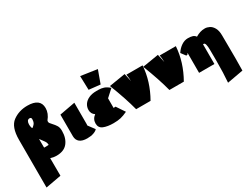

<svg xmlns="http://www.w3.org/2000/svg" viewBox="-82 -1421 3123 2409"><g transform="rotate(-30 1480.0 -216.0)"><path d="M487 -417Q487 -405 494.5 -394.5Q502 -384 519 -366Q549 -334 566 -305.5Q583 -277 583 -230Q583 -125 530.5 -59Q478 7 368 7Q326 7 283 -7L284 248L59 289V-402Q59 -588 149.5 -654.5Q240 -721 362 -721Q548 -721 548 -581Q548 -504 489 -433L491 -435Q487 -427 487 -417ZM264 -505Q264 -484 269 -465Q274 -446 278 -446Q282 -446 282 -464V-446Q316 -475 324 -494.5Q332 -514 332 -531L333 -544Q333 -570 309 -570Q285 -570 274.5 -551.5Q264 -533 264 -505ZM303 -159Q317 -159 329.5 -160Q342 -161 345 -161H356Q349 -161 349 -165Q349 -187 341 -202.5Q333 -218 315 -241Q296 -264 282 -286L283 -160Z M960 -37Q943 -16 904 -2.5Q865 11 812 11Q741 11 704.5 -18Q668 -47 667 -102V-416L893 -458V-143Q893 -143 892.5 -143.5Q892 -144 892 -144Q892 -144 892 -128ZM893 -140V-143Q893 -142 893.5 -141.5Q894 -141 893 -140Z M1397 -36Q1340 -9 1296.5 1Q1253 11 1192 11Q1106 11 1049.5 -12Q993 -35 993 -98Q993 -163 1048 -203Q1001 -233 1001 -289Q1001 -333 1025 -369Q1049 -405 1095 -426Q1141 -447 1204 -447H1237Q1275 -447 1311.5 -435Q1348 -423 1389 -387L1287 -294V-155Q1294 -155 1316 -157ZM1129 -509 1123 -711 1360 -676 1293 -491Z M1869 -436Q1854 -213 1733 0H1524Q1479 -175 1385 -416L1619 -454Q1632 -402 1644 -335Q1644 -387 1635 -436Z M2351 -436Q2336 -213 2215 0H2006Q1961 -175 1867 -416L2101 -454Q2114 -402 2126 -335Q2126 -387 2117 -436Z M2922 -112 2923 67Q2923 125 2921 247L2689 289Q2700 157 2700 -21L2699 -176Q2699 -286 2669 -286H2658V0H2436V-276Q2436 -285 2432 -285Q2428 -285 2426.5 -279Q2425 -273 2431 -273Q2423 -273 2415.5 -270Q2408 -267 2406 -267L2356 -334Q2390 -386 2435.5 -416.5Q2481 -447 2531 -447Q2569 -447 2596.5 -438.5Q2624 -430 2640 -406Q2673 -426 2705.5 -436.5Q2738 -447 2776 -447Q2807 -447 2840.5 -430.5Q2874 -414 2897.5 -372.5Q2921 -331 2921 -262Q2921 -164 2922 -112Z"/></g></svg>

Font: Ysabeau Black
Style: Regular
Weight: 900
Designer: Christian Thalmann (Catharsis Fonts)
Version: Version 0.003